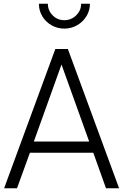

<svg xmlns="http://www.w3.org/2000/svg" viewBox="-20 -1007 658 1027"><path d="M276 -745H343L617 0H547L479 -190H140L71 0H2ZM457 -250 309 -662 161 -250ZM188 -987H236Q236 -951 261.5 -925Q287 -899 324 -899Q361 -899 387.5 -925Q414 -951 414 -987H461Q461 -951 442.5 -920.5Q424 -890 392.5 -872Q361 -854 324 -854Q287 -854 255.5 -872Q224 -890 206 -920.5Q188 -951 188 -987Z"/></svg>

Font: BLUETTI 2.0 Extralight
Style: Roman
Weight: 200
Designer: Stijn de Vries
Foundry: tokotype
Version: Version 2.005;October 31, 2023;FontCreator 14.0.0.2814 64-bi